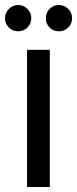

<svg xmlns="http://www.w3.org/2000/svg" viewBox="-31 -747 308 767"><path d="M168 -548V0H77V-548ZM-11 -674Q-11 -696 4.5 -711.5Q20 -727 42 -727Q63 -727 78.5 -711.5Q94 -696 94 -674Q94 -652 78.5 -637Q63 -622 42 -622Q20 -622 4.5 -637Q-11 -652 -11 -674ZM152 -674Q152 -696 167 -711.5Q182 -727 204 -727Q226 -727 241.5 -711.5Q257 -696 257 -674Q257 -652 241.5 -637Q226 -622 204 -622Q182 -622 167 -637Q152 -652 152 -674Z"/></svg>

Font: Poppins A&M
Style: Regular-A&M
Weight: 400
Designer: Ninad Kale (Devanagari), Jonny Pinhorn (Latin)
Foundry: Indian Type Foundry
Version: 4.004